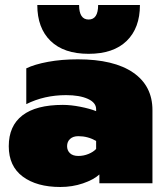

<svg xmlns="http://www.w3.org/2000/svg" viewBox="-20 -732 659 767"><path d="M129 -712H296Q296 -654 334 -654Q372 -654 372 -712H539Q539 -620 486 -568.5Q433 -517 334 -517Q235 -517 182 -568.5Q129 -620 129 -712ZM15 -148Q15 -229 69.5 -271Q124 -313 231 -313Q263 -313 301 -305.5Q339 -298 364 -288V-296Q364 -322 331 -337Q298 -352 244 -352Q157 -352 85 -316V-459Q118 -475 172 -485Q226 -495 291 -495Q435 -495 512 -442Q589 -389 589 -292V0H377V-35Q354 -14 311.5 0.5Q269 15 221 15Q127 15 71 -26.5Q15 -68 15 -148ZM364 -137V-169Q331 -188 293 -188Q272 -188 260 -177Q248 -166 248 -148Q248 -131 259.5 -120Q271 -109 293 -109Q314 -109 333.5 -117Q353 -125 364 -137Z"/></svg>

Font: Prompt Black
Style: Regular
Weight: 900
Designer: Katatrad Team
Foundry: CadsonDemak
Version: Version 1.000